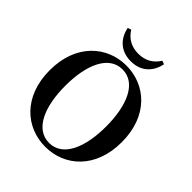

<svg xmlns="http://www.w3.org/2000/svg" viewBox="-257 -1117 1300 1300"><g transform="rotate(45 392.5 -467.5)"><path d="M219 -945C234 -870 287 -800 393 -800C500 -800 552 -870 567 -945L542 -954C510 -902 461 -872 393 -872C326 -872 276 -902 244 -954ZM393 19C578 19 738 -118 738 -370C738 -623 577 -759 393 -759C209 -759 48 -621 48 -370C48 -117 209 19 393 19ZM393 -18C261 -18 197 -170 197 -370C197 -569 261 -722 393 -722C525 -722 588 -569 588 -370C588 -170 525 -18 393 -18Z"/></g></svg>

Font: GenRyuMin2 TW B
Style: Regular
Weight: 700
Version: Version 2.100;PS 2.1;hotconv 16.6.51;makeotf.lib2.5.65220 DE